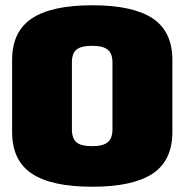

<svg xmlns="http://www.w3.org/2000/svg" viewBox="-20 -701 712 729"><path d="M330.5 8Q484.5 8 559.5 -41.8Q634.5 -91.5 634.5 -200V-473Q634.5 -581.5 559.5 -631.2Q484.5 -681 330.5 -681Q176.5 -681 101.2 -631.2Q26 -581.5 26 -473V-200Q26 -91.5 100.8 -41.8Q175.5 8 330.5 8ZM330.5 -146Q287.5 -146 270.2 -160.8Q253 -175.5 253 -209.5V-464Q253 -498 270.2 -512.5Q287.5 -527 330.5 -527Q371.5 -527 389.2 -512.2Q407 -497.5 407 -464V-209.5Q407 -176 389 -161Q371 -146 330.5 -146Z"/></svg>

Font: Anybody UltraCondensed Thin Black
Style: Regular
Weight: 900
Version: Version 1.111